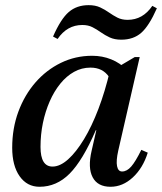

<svg xmlns="http://www.w3.org/2000/svg" viewBox="-20 -713 629 746"><path d="M133.6 12.7Q85.1 12.7 56.2 -28.3Q27.4 -69.3 27.4 -139.1Q27.4 -214.2 51.3 -279Q75.3 -343.8 117.6 -392.5Q159.9 -441.1 216.4 -468.7Q272.9 -496.3 338.1 -496.3Q377.6 -496.3 412.2 -482.3Q446.8 -468.4 473 -441.5L428 -310Q428 -378.4 403.5 -414.3Q379.1 -450.3 331.6 -450.3Q297.3 -450.3 267.7 -433.8Q238.2 -417.4 214.2 -387.8Q190.2 -358.2 173.1 -319.1Q156 -280 146.7 -235.2Q137.4 -190.4 137.4 -142.1Q137.4 -65.8 184.1 -65.8Q213.3 -65.8 244.7 -93.9Q276 -122 306.3 -172Q336.6 -222 362.4 -289.8Q388.2 -357.6 406.9 -437.2L455 -430.9L413.2 -207.1H352.2Q301.2 -89.1 250.4 -38.2Q199.7 12.7 133.6 12.7ZM409.4 12.7Q359.6 12.7 340.1 -24Q320.5 -60.7 335.9 -126.9L408.9 -445.7H426.4L503.6 -491.3H522.8L439.4 -127.5Q430.6 -88.1 434.8 -67.4Q438.9 -46.7 454.4 -46.7Q473.1 -46.7 489.8 -65.9Q506.6 -85.1 529.1 -130.8L554.1 -119.8Q535.5 -60.2 496.1 -23.7Q456.7 12.7 409.4 12.7ZM451.3 -558.8Q425.1 -558.8 406.4 -567.5Q387.8 -576.2 372.1 -587.3Q356.4 -598.5 339.5 -607.2Q322.7 -615.9 299.7 -615.9Q240.7 -615.9 203.8 -561.6L186.1 -571Q216.2 -639.5 247.1 -666.2Q278.1 -693 324.3 -693Q350.5 -693 369.1 -684.3Q387.7 -675.6 403.5 -664.4Q419.2 -653.3 436.1 -644.6Q453.1 -635.9 475.9 -635.9Q535 -635.9 571.8 -690.2L589.5 -680.8Q559.4 -612.5 528.9 -585.6Q498.5 -558.8 451.3 -558.8Z"/></svg>

Font: Platypi Light
Style: Italic
Weight: 300
Italic angle: -13°
Designer: David Sargent
Foundry: Bolt Cutter Type
Version: Version 1.200